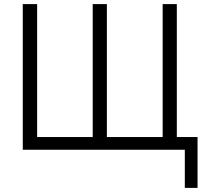

<svg xmlns="http://www.w3.org/2000/svg" viewBox="-20 -730 1003 936"><path d="M881 186H943V-62H842V-710H773V-62H501V-710H432V-62H161V-710H91V0H881Z"/></svg>

Font: Raleway Reg
Style: Regular
Weight: 400
Designer: Matt McInerney, Pablo Impallari, Rodrigo Fuenzalida
Foundry: Matt McInerney, Pablo Impallari, Rodrigo Fuenzalida
Version: Version 3.00 July 28, 2015